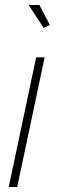

<svg xmlns="http://www.w3.org/2000/svg" viewBox="-20 -750 231 770"><path d="M125 -520H159L49 0H15ZM95 -730H138L180 -650L155 -638Z"/></svg>

Font: Raleway ExtraLight
Style: Italic
Weight: 200
Italic angle: -12°
Designer: Matt McInerney, Pablo Impallari, Rodrigo Fuenzalida
Foundry: Matt McInerney, Pablo Impallari, Rodrigo Fuenzalida
Version: Version 4.026